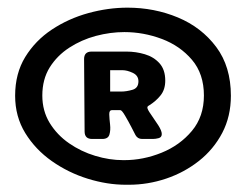

<svg xmlns="http://www.w3.org/2000/svg" viewBox="-20 -769 658 514"><path d="M324.7 -274.4H316.9Q267.1 -274.4 215.1 -290.5Q163.1 -306.6 118.9 -337.6Q74.7 -368.7 47.6 -412.8Q20.5 -457 20.5 -512.7Q20.5 -572.3 47.6 -616.5Q74.7 -660.6 118.9 -689.9Q163.1 -719.2 216.3 -733.9Q269.5 -748.5 321.3 -748.5Q393.1 -748.5 456.3 -722.2Q519.5 -695.8 558.8 -643.3Q598.1 -590.8 598.1 -512.7Q598.1 -457.5 575 -413.3Q551.8 -369.1 512.5 -338.1Q473.1 -307.1 424.6 -290.8Q376 -274.4 324.7 -274.4ZM313 -340.3Q363.3 -340.3 412.4 -360.1Q461.4 -379.9 493.7 -418.5Q525.9 -457 525.9 -513.2Q525.9 -571.3 493.9 -608.9Q461.9 -646.5 413.1 -664.8Q364.3 -683.1 313 -683.1Q275.4 -683.1 236.8 -672.9Q198.2 -662.6 165.5 -641.4Q132.8 -620.1 113 -588.4Q93.3 -556.6 93.3 -513.2Q93.3 -472.2 113 -439.9Q132.8 -407.7 164.8 -385.5Q196.8 -363.3 234.9 -351.8Q272.9 -340.3 309.6 -340.3ZM205.1 -610.8Q205.1 -630.9 225.1 -630.9H318.8Q343.8 -630.9 367.7 -623.8Q391.6 -616.7 407 -599.6Q422.4 -582.5 422.4 -553.2Q422.4 -529.3 409.9 -513.7Q397.5 -498 378.4 -486.3Q374.5 -484.4 374.5 -481Q374.5 -476.1 384.3 -462.4Q394 -448.7 403.6 -433.8Q413.1 -418.9 413.1 -410.2Q413.1 -401.4 404.8 -399.2Q396.5 -397 389.6 -397H360.4Q348.6 -397 342.8 -407.2Q340.3 -412.1 332 -428.2Q323.7 -444.3 314.9 -459.2Q306.2 -474.1 302.2 -474.1H279.8Q272 -474.1 272.5 -462.4Q272.9 -450.7 274.7 -435.5Q276.4 -420.4 272.9 -408.7Q269.5 -397 253.9 -397H226.6Q206.5 -397 206.5 -417Q206.5 -465.3 205.8 -513.9Q205.1 -562.5 205.1 -610.8ZM304.2 -523.9Q318.4 -523.9 334.5 -528.6Q350.6 -533.2 350.6 -551.3Q350.6 -566.9 335.4 -574Q320.3 -581.1 307.6 -581.1H274.9V-523.9Z"/></svg>

Font: Belanosima
Style: Regular
Weight: 400
Designer: The DocRepair Project, Santiago Orozco
Foundry: Google
Version: Version 2.000